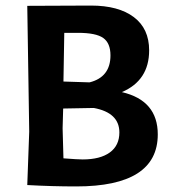

<svg xmlns="http://www.w3.org/2000/svg" viewBox="-20 -665 619 690"><path d="M307 -645Q406 -645 461 -603.5Q516 -562 516 -484Q516 -376 418 -334Q547 -304 547 -182Q547 5 254 5Q168 5 78 0L85 -192L78 -644ZM260 -547H211L208 -372L302 -369Q377 -388 377 -466Q377 -510 351 -528.5Q325 -547 260 -547ZM205 -204 208 -96Q260 -92 277 -92Q340 -92 374.5 -117Q409 -142 409 -189Q409 -260 317 -277L207 -275Z"/></svg>

Font: Alegreya Sans SC
Style: Bold
Weight: 700
Designer: Juan Pablo del Peral
Foundry: Huerta Tipografica
Version: Version 2.007